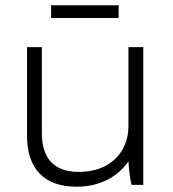

<svg xmlns="http://www.w3.org/2000/svg" viewBox="-20 -698 652 725"><path d="M173 -630H428V-678H173ZM269 7H271C355 7 425 -30 465 -89C467 -54 471 -21 477 0H521V-520H465V-222C465 -117 388 -49 280 -49H277C182 -49 138 -102 138 -196V-520H82V-187C82 -62 145 7 269 7Z"/></svg>

Font: Fixel Display Light
Style: Regular
Weight: 300
Designer: AlfaBravo + MacPaw
Foundry: Kyrylo Tkachov, Marchela Mozhyna, Serhii Makarenko, Maria Weinstein, Zakhar Kryvoshyya
Version: Version 1.211